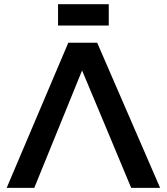

<svg xmlns="http://www.w3.org/2000/svg" viewBox="-20 -904 803 924"><path d="M484.9 -302.7 375 -564.9 145 0H12.2L308.6 -698.2H447.8L750.5 0H611.3ZM503.4 -883.8V-781.2H259.3V-883.8Z"/></svg>

Font: Voltera
Style: Bold
Weight: 700
Designer: Bernd Montag
Version: Version 1.301